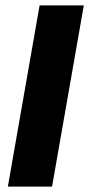

<svg xmlns="http://www.w3.org/2000/svg" viewBox="-20 -688 329 708"><path d="M9 0 126 -668H289L172 0Z"/></svg>

Font: Gantari ExtraBold
Style: Italic
Weight: 800
Italic angle: -10°
Designer: Anugrah Pasau
Foundry: Lafontype
Version: Version 1.000